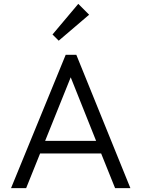

<svg xmlns="http://www.w3.org/2000/svg" viewBox="-20 -971 730 991"><path d="M37 0H115L187 -179H502L574 0H653L374 -688H319ZM213 -244 345 -572 476 -244ZM251 -793 283 -761 440 -895 384 -951Z"/></svg>

Font: MV Cash Light
Style: Regular
Weight: 300
Designer: Rodrigo Fuenzalida
Foundry: fragTYPE
Version: Version 1.100;Glyphs 3.1.2 (3151)